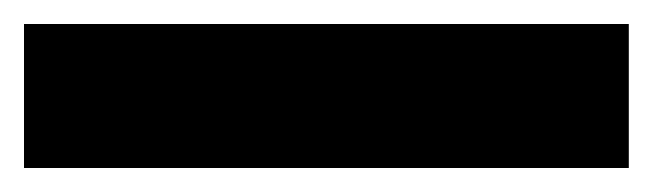

<svg xmlns="http://www.w3.org/2000/svg" viewBox="-23 -900 544 160"><path d="M501 -760H-3V-880H501Z"/></svg>

Font: Noto Sans Gujarati SemiCondensed Black
Style: Regular
Weight: 900
Width: 4
Designer: Jelle Bosma - Monotype Design Team, Universal Thirst
Foundry: Monotype Imaging Inc.
Version: Version 2.106; ttfautohint (v1.8.4.7-5d5b)